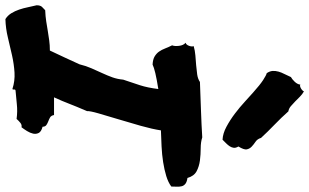

<svg xmlns="http://www.w3.org/2000/svg" viewBox="-275 -909 1161 721"><g transform="rotate(90 305.5 -548.5)"><path d="M16.6 11.7Q2.9 2.9 -5.4 -10.7Q-13.7 -24.4 -19 -40Q-24.4 -55.7 -27.8 -72.8Q-31.2 -89.8 -35.2 -105.5Q-35.2 -119.1 -29.3 -125.5Q-23.4 -131.8 -16.6 -137.7Q6.8 -138.7 25.4 -141.6Q43.9 -144.5 61.5 -147.5Q79.1 -150.4 96.7 -152.8Q114.3 -155.3 134.8 -155.3Q149.4 -185.5 162.1 -213.4Q174.8 -241.2 186.5 -266.6Q192.4 -291 201.7 -312Q210.9 -333 219.7 -352.1Q228.5 -371.1 235.4 -390.1Q242.2 -409.2 244.1 -430.7Q255.9 -464.8 265.1 -493.7Q274.4 -522.5 279.3 -562.5Q242.2 -556.6 219.7 -551.3Q197.3 -545.9 187.5 -541Q168 -542 156.7 -548.8Q145.5 -555.7 138.7 -565.4Q131.8 -575.2 127 -587.9Q122.1 -600.6 115.2 -614.3Q119.1 -623 117.2 -640.1Q115.2 -657.2 105.5 -665Q113.3 -667 117.2 -678.2Q121.1 -689.5 118.2 -695.3Q134.8 -700.2 153.3 -701.7Q171.9 -703.1 189.9 -704.6Q208 -706.1 224.6 -708.5Q241.2 -710.9 252.9 -718.8Q303.7 -720.7 358.9 -722.7Q414.1 -724.6 460.9 -727.5Q478.5 -721.7 501.5 -721.7Q524.4 -721.7 547.4 -718.8Q570.3 -715.8 588.4 -706.1Q606.4 -696.3 613.3 -671.9Q627.9 -669.9 635.3 -664.1Q642.6 -658.2 644.5 -649.9Q646.5 -641.6 646 -631.3Q645.5 -621.1 645.5 -611.3Q629.9 -599.6 606 -592.3Q582 -585 553.7 -580.6Q525.4 -576.2 494.6 -574.7Q463.9 -573.2 434.6 -572.3Q429.7 -540 417.5 -496.6Q405.3 -453.1 392.6 -411.6Q379.9 -370.1 370.6 -337.4Q361.3 -304.7 362.3 -294.9Q352.5 -272.5 346.2 -256.8Q339.8 -241.2 334.5 -227.5Q329.1 -213.9 323.7 -200.7Q318.4 -187.5 310.5 -170.9H377Q378.9 -160.2 385.7 -156.2Q392.6 -152.3 400.4 -149.4Q408.2 -146.5 414.6 -142.1Q420.9 -137.7 420.9 -127.9Q439.5 -123 444.3 -113.3Q449.2 -103.5 446.8 -92.3Q444.3 -81.1 437 -69.3Q429.7 -57.6 422.9 -48.8Q414.1 -50.8 406.2 -44.4Q398.4 -38.1 391.6 -30.3Q363.3 -34.2 335.9 -31.2Q308.6 -28.3 285.2 -26.4Q280.3 -25.4 281.2 -21Q282.2 -16.6 279.3 -14.6Q249 -24.4 217.3 -22.5Q185.5 -20.5 152.8 -13.2Q120.1 -5.9 85.9 2.4Q51.8 10.7 16.6 11.7ZM219.7 -969.7Q211.9 -981.4 211.4 -992.2Q210.9 -1002.9 213.9 -1013.7Q216.8 -1024.4 222.7 -1035.6Q228.5 -1046.9 234.4 -1060.5Q242.2 -1064.5 252 -1074.7Q261.7 -1085 262.7 -1095.7Q267.6 -1092.8 276.9 -1098.1Q286.1 -1103.5 288.1 -1109.4Q298.8 -1103.5 308.1 -1094.2Q317.4 -1085 326.2 -1076.2Q335 -1067.4 343.8 -1060.1Q352.5 -1052.7 363.3 -1050.8Q386.7 -1024.4 413.6 -998.5Q440.4 -972.7 462.9 -948.2Q466.8 -934.6 477.1 -927.7Q487.3 -920.9 495.6 -913.1Q503.9 -905.3 505.9 -894.5Q507.8 -883.8 495.1 -863.3Q501 -853.5 500 -845.7Q499 -837.9 494.6 -831.1Q490.2 -824.2 483.4 -817.4Q476.6 -810.5 469.7 -803.7Q446.3 -804.7 420.9 -818.4Q395.5 -832 371.6 -850.1Q347.7 -868.2 327.1 -887.2Q306.6 -906.2 292 -918.9Q263.7 -944.3 245.6 -956.1Q227.5 -967.8 219.7 -969.7Z"/></g></svg>

Font: Permanent Marker
Style: Regular
Weight: 400
Designer: Font Diner, Inc
Foundry: Font Diner, Inc
Version: Version 1.000